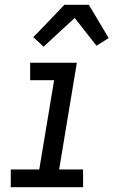

<svg xmlns="http://www.w3.org/2000/svg" viewBox="-20 -782 490 802"><path d="M25 0V-74H144L206 -447H106V-520H301L227 -74H327V0ZM162 -587 119 -627 138 -646 249 -762H351L434 -623L383 -591L292 -707Z"/></svg>

Font: Iosevka Custom Oblique
Style: Regular
Weight: 400
Italic angle: -9°
Designer: Belleve Invis
Foundry: Belleve Invis
Version: Version 27.0.1